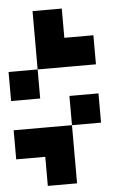

<svg xmlns="http://www.w3.org/2000/svg" viewBox="-67 -951 856 1182"><g transform="rotate(-5 360.5 -360.0)"><path d="M179.7 0Q120.1 0 0 0Q0 -59.6 0 -179.7Q59.6 -179.7 179.7 -179.7Q240.2 -179.7 360.4 -179.7Q360.4 -120.1 360.4 0Q360.4 59.6 360.4 179.7Q299.8 179.7 179.7 179.7Q179.7 120.1 179.7 0ZM179.7 -719.7Q179.7 -780.3 179.7 -900.4Q240.2 -900.4 360.4 -900.4Q360.4 -839.8 360.4 -719.7Q419.9 -719.7 540 -719.7Q540 -660.2 540 -540Q480.5 -540 360.4 -540Q299.8 -540 179.7 -540Q179.7 -599.6 179.7 -719.7ZM0 -540Q59.6 -540 179.7 -540Q179.7 -480.5 179.7 -360.4Q120.1 -360.4 0 -360.4Q0 -419.9 0 -540ZM360.4 -360.4Q419.9 -360.4 540 -360.4Q540 -299.8 540 -179.7Q480.5 -179.7 360.4 -179.7Q360.4 -240.2 360.4 -360.4Z"/></g></svg>

Font: Pixelfont
Style: 5 px
Weight: 400
Designer: Eugene Lysy
Version: Version 1.0.2 (beta)